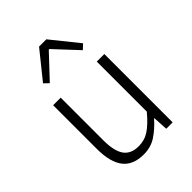

<svg xmlns="http://www.w3.org/2000/svg" viewBox="-236 -933 1061 1061"><g transform="rotate(-45 294.5 -402.5)"><path d="M253 13Q170 13 130.5 -38Q91 -89 91 -193V-534H150V-200Q150 -117 177.5 -78Q205 -39 266 -39Q312 -39 349.5 -64Q387 -89 432 -143V-534H491V0H441L436 -88H434Q394 -43 351.5 -15Q309 13 253 13ZM137 -659 265 -818H322L450 -659L422 -633L296 -768H291L164 -633Z"/></g></svg>

Font: Noto Sans HK Thin Light
Style: Regular
Weight: 300
Version: Version 2.004-H2;hotconv 1.0.118;makeotfexe 2.5.65603